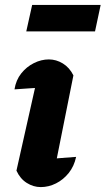

<svg xmlns="http://www.w3.org/2000/svg" viewBox="-20 -753 430 782"><path d="M197 -36 166 -104Q200 -107 230 -109.5Q260 -112 290 -114Q282 -76 260 -48.5Q238 -21 208 -6Q178 9 146 9Q116 9 89 -8Q62 -25 47 -58L139 -468L160 -397Q125 -395 96.5 -393Q68 -391 39 -389Q45 -427 66.5 -454Q88 -481 118 -496Q148 -511 179 -511Q209 -511 236 -494.5Q263 -478 279 -446ZM87 -625 111 -733H390L367 -625Z"/></svg>

Font: Piazzolla Thin Black
Style: Italic
Weight: 900
Italic angle: -11.3°
Version: Version 2.005